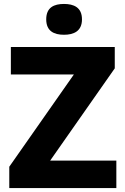

<svg xmlns="http://www.w3.org/2000/svg" viewBox="-20 -1003 634 972"><path d="M304 -983C254 -983 214 -966 214 -905C214 -845 254 -827 304 -827C353 -827 395 -845 395 -905C395 -966 353 -983 304 -983ZM569 -51V-190H234L561 -657V-765H35V-626H354L27 -159V-51Z"/></svg>

Font: Noto Sans Tamil UI ExtraBold
Style: Regular
Weight: 800
Designer: Jelle Bosma - Monotype Design Team
Foundry: Monotype Imaging Inc.
Version: Version 2.004